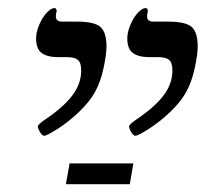

<svg xmlns="http://www.w3.org/2000/svg" viewBox="-20 -607 529 478"><path d="M124 -464.8Q97.7 -464.8 83.7 -475.1Q69.8 -485.4 69.8 -511.2Q69.8 -527.3 77.9 -545.9Q85.9 -564.5 96.7 -575.7Q107.4 -586.9 115.2 -586.9Q121.1 -586.9 121.1 -579.1Q119.1 -573.2 119.1 -565.9Q119.1 -553.2 134.8 -553.2H170.9Q215.3 -553.2 230.2 -539.8Q245.1 -526.4 245.1 -491.2Q245.1 -471.7 237.8 -437.5Q230.5 -403.3 216.8 -378.4Q203.1 -353.5 177 -328.6Q150.9 -303.7 123.8 -286.4Q96.7 -269 89.8 -269Q85 -269 79.6 -278.1Q74.2 -287.1 74.2 -293Q75.7 -297.9 91.8 -309.1Q137.7 -339.8 159.9 -369.1Q182.1 -398.4 182.1 -431.2Q182.1 -451.2 173.8 -458Q165.5 -464.8 146 -464.8ZM351.1 -464.8Q324.7 -464.8 310.8 -475.1Q296.9 -485.4 296.9 -511.2Q296.9 -527.3 304.9 -545.9Q313 -564.5 323.7 -575.7Q334.5 -586.9 342.3 -586.9Q348.1 -586.9 348.1 -579.1Q346.2 -573.2 346.2 -565.9Q346.2 -553.2 361.8 -553.2H397.9Q442.4 -553.2 457.3 -539.8Q472.2 -526.4 472.2 -491.2Q472.2 -471.7 464.8 -437.5Q457.5 -403.3 443.8 -378.4Q430.2 -353.5 404.1 -328.6Q377.9 -303.7 350.8 -286.4Q323.7 -269 316.9 -269Q312 -269 306.6 -278.1Q301.3 -287.1 301.3 -293Q302.7 -297.9 318.8 -309.1Q364.7 -339.8 387 -369.1Q409.2 -398.4 409.2 -431.2Q409.2 -451.2 400.9 -458Q392.6 -464.8 373 -464.8ZM153.3 -200.2H312L303.2 -148.4H144Z"/></svg>

Font: Tinos
Style: Italic
Weight: 400
Italic angle: -16.333°
Designer: Steve Matteson
Foundry: Monotype Imaging Inc.
Version: Version 1.32